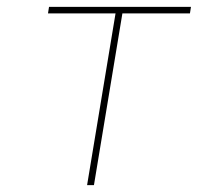

<svg xmlns="http://www.w3.org/2000/svg" viewBox="-20 -540 640 560"><path d="M234 0 317 -501H120L123 -520H537L534 -501H337L254 0Z"/></svg>

Font: Iosevka Aile Thin Oblique
Style: Regular
Weight: 100
Italic angle: -9°
Designer: Belleve Invis
Foundry: Belleve Invis
Version: Version 31.1.0; ttfautohint (v1.8.4)